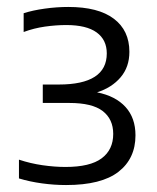

<svg xmlns="http://www.w3.org/2000/svg" viewBox="-20 -458 451 552"><path d="M170 74Q135.5 74 100.8 69.2Q66 64.5 34.5 55V1Q67.5 12 102.2 17Q137 22 168 22Q239 22 272.2 -2.8Q305.5 -27.5 305.5 -73Q305.5 -115.5 275.2 -138.8Q245 -162 179.5 -162H103V-215H149Q287 -215 287 -304.5Q287 -343.5 257.8 -364.8Q228.5 -386 170.5 -386Q141 -386 109.2 -381.5Q77.5 -377 48 -366V-420Q74.5 -428.5 108.8 -433.2Q143 -438 176.5 -438Q262.5 -438 307.2 -404.2Q352 -370.5 352 -309Q352 -265.5 326.8 -235.8Q301.5 -206 259 -192.5Q312 -182 340.8 -150.5Q369.5 -119 369.5 -69Q369.5 -2 320.5 36Q271.5 74 170 74Z"/></svg>

Font: Encode Sans Semi Expanded
Style: Regular
Weight: 400
Width: 6
Designer: Multiple Designers
Foundry: Impallari Type
Version: Version 3.000; ttfautohint (v1.8.3) -l 8 -r 50 -G 200 -x 14 